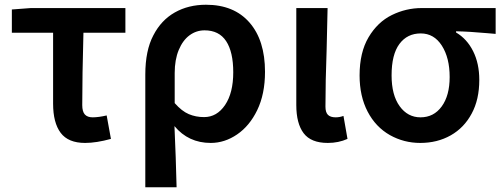

<svg xmlns="http://www.w3.org/2000/svg" viewBox="-20 -589 2124 810"><path d="M204 -152V-451H30V-549L110 -555H509V-451H332Q327 -269 327 -146Q327 -118 338 -106Q349 -94 371 -94Q396 -94 430 -102L448 -3Q386 14 339 14Q268 14 236 -28.5Q204 -71 204 -152Z M627 -440Q660 -504 717.5 -536.5Q775 -569 849 -569Q967 -569 1032.5 -494Q1098 -419 1098 -286Q1098 -192 1065 -124Q1033 -58 980.5 -22Q928 14 869 14Q775 14 716 -57Q722 75 725 201H593V-274Q593 -376 627 -440ZM964 -284Q964 -370 934 -415.5Q904 -461 843 -461Q808 -461 779.5 -440Q751 -419 734 -378Q717 -337 717 -281V-154Q747 -120 776.5 -107.5Q806 -95 841 -95Q895 -95 929.5 -146Q964 -197 964 -284Z M1230 -146V-555H1362L1358 -380Q1353 -245 1353 -139Q1353 -115 1363.5 -104.5Q1374 -94 1396 -94Q1413 -94 1429 -100L1446 -3Q1408 14 1363 14Q1292 14 1261 -27Q1230 -68 1230 -146Z M1625 -19Q1565 -53 1531 -118Q1497 -183 1497 -271Q1497 -368 1535 -432Q1573 -496 1633 -525.5Q1693 -555 1759 -555H2071V-446L2036 -449Q1959 -456 1904 -457V-452Q1950 -425 1976 -373Q2002 -321 2002 -252Q2002 -169 1970 -110Q1938 -50 1881.5 -18Q1825 14 1753 14Q1684 14 1625 -19ZM1877 -264Q1877 -345 1844 -396.5Q1811 -448 1755 -448Q1698 -448 1665 -403.5Q1632 -359 1632 -271Q1632 -188 1666 -141Q1700 -94 1754 -94Q1810 -94 1843.5 -140Q1877 -186 1877 -264Z"/></svg>

Font: Merged Yaku Han JP SemiBold
Style: Regular
Weight: 600
Designer: Ryoko NISHIZUKA 西塚涼子 (kana, bopomofo & ideographs); Paul D. Hunt (Latin, Greek & Cyrillic); Sandoll Communications 산돌커뮤니
Foundry: Adobe
Version: Version 2.004